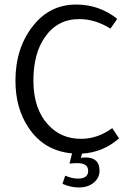

<svg xmlns="http://www.w3.org/2000/svg" viewBox="-20 -665 606 845"><path d="M496 -582 466 -539Q399 -581 329 -581Q233 -581 178 -502Q127 -430 127 -310Q127 -185 193 -115Q249 -54 337 -54Q409 -54 474 -101L504 -56Q433 6 341 11L336 30Q345 28 356 28Q418 28 418 86Q418 118 392.5 139Q367 160 327 160Q291 160 255 144L267 108Q296 121 323 121Q368 121 368 87Q368 53 321 53Q304 53 286 55L297 10Q173 -1 105 -104Q48 -189 48 -310Q48 -454 126 -552Q200 -645 315 -645Q417 -645 496 -582Z"/></svg>

Font: Tajawal
Style: Regular
Weight: 400
Designer: Boutros Fonts
Foundry: Created by Boutros International 2017
Version: Version 1.700